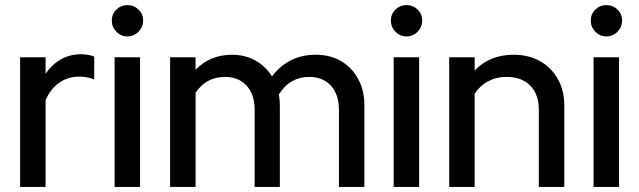

<svg xmlns="http://www.w3.org/2000/svg" viewBox="-20 -734 2510 754"><path d="M59 0V-509H159V-444Q183 -480 218.5 -500.5Q254 -521 299 -521Q330 -520 350 -512V-422Q336 -428 321 -430.5Q306 -433 291 -433Q247 -433 213 -409.5Q179 -386 159 -341V0Z M430 0V-509H530V0ZM480 -591Q455 -591 437 -609.5Q419 -628 419 -653Q419 -679 437 -696.5Q455 -714 480 -714Q506 -714 524 -696.5Q542 -679 542 -653Q542 -628 524 -609.5Q506 -591 480 -591Z M648 0V-509H748V-460Q805 -519 891 -519Q943 -519 983.5 -496Q1024 -473 1048 -434Q1080 -476 1123 -497.5Q1166 -519 1220 -519Q1277 -519 1319.5 -494Q1362 -469 1386.5 -424Q1411 -379 1411 -320V0H1311V-303Q1311 -363 1279.5 -397.5Q1248 -432 1194 -432Q1157 -432 1127 -415Q1097 -398 1075 -363Q1077 -353 1078 -342Q1079 -331 1079 -320V0H980V-303Q980 -363 948.5 -397.5Q917 -432 863 -432Q827 -432 798 -416.5Q769 -401 748 -370V0Z M1526 0V-509H1626V0ZM1576 -591Q1551 -591 1533 -609.5Q1515 -628 1515 -653Q1515 -679 1533 -696.5Q1551 -714 1576 -714Q1602 -714 1620 -696.5Q1638 -679 1638 -653Q1638 -628 1620 -609.5Q1602 -591 1576 -591Z M1744 0V-509H1844V-457Q1903 -519 1997 -519Q2056 -519 2100.5 -494Q2145 -469 2170.5 -424Q2196 -379 2196 -320V0H2096V-303Q2096 -363 2062.5 -397.5Q2029 -432 1969 -432Q1929 -432 1897 -415Q1865 -398 1844 -366V0Z M2311 0V-509H2411V0ZM2361 -591Q2336 -591 2318 -609.5Q2300 -628 2300 -653Q2300 -679 2318 -696.5Q2336 -714 2361 -714Q2387 -714 2405 -696.5Q2423 -679 2423 -653Q2423 -628 2405 -609.5Q2387 -591 2361 -591Z"/></svg>

Font: Red Hat Display SemiBold
Style: Regular
Weight: 600
Designer: Pentagram, MCKL
Foundry: Pentagram, MCKL
Version: Version 1.023